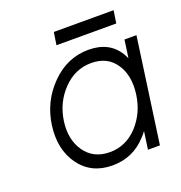

<svg xmlns="http://www.w3.org/2000/svg" viewBox="-120 -744 812 860"><g transform="rotate(-20 286.0 -314.0)"><path d="M220 -580H505L514 -640H229ZM515 -500 503 -415Q500 -421 497 -427Q494 -433 491 -438Q446 -512 347 -512Q246 -512 170 -436Q93 -359 78 -250Q63 -139 117 -64Q172 12 273 12Q372 12 438 -62Q443 -67 448 -73Q453 -79 457 -85L445 0H502L572 -500ZM338 -452Q416 -452 454 -394Q473 -366 479.5 -329.5Q486 -293 480 -250Q474 -207 457 -171Q440 -135 413 -106Q358 -48 282 -48Q204 -48 163 -107Q123 -165 135 -250Q147 -334 204 -393Q261 -452 338 -452Z"/></g></svg>

Font: Unageo
Style: Light-Italic
Weight: 300
Designer: Richard Sepsi
Foundry: Richard Sepsi
Version: Version 2.000